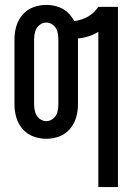

<svg xmlns="http://www.w3.org/2000/svg" viewBox="-20 -558 540 783"><path d="M381 205V-428L372 -423Q344 -408 313 -403Q306 -402 298 -401V-398V-132Q298 -105 290.5 -79Q283 -53 265 -32Q247 -11 221.5 -1.5Q196 8 169 8Q142 8 116 -1.5Q90 -11 72 -32Q54 -53 46.5 -79Q39 -105 39 -132V-398Q39 -425 46.5 -451Q54 -477 72 -498Q90 -519 116 -528.5Q142 -538 169 -538Q196 -538 221.5 -528.5Q247 -519 265 -498Q275 -486 283 -472Q348 -481 381 -530H461V205ZM169 -64Q184 -64 197 -74.5Q210 -85 214 -100.5Q218 -116 218 -132V-398Q218 -414 214 -429.5Q210 -445 197 -455.5Q184 -466 169 -466Q153 -466 140.5 -455.5Q128 -445 123.5 -429.5Q119 -414 119 -398V-132Q119 -116 123.5 -100.5Q128 -85 140.5 -74.5Q153 -64 169 -64Z"/></svg>

Font: Iosevka SS01
Style: Regular
Weight: 400
Monospace: yes
Designer: Belleve Invis
Foundry: Belleve Invis
Version: 2.3.3; ttfautohint (v1.8.3)